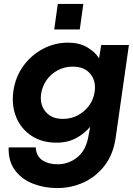

<svg xmlns="http://www.w3.org/2000/svg" viewBox="-20 -725 676 977"><path d="M271 232Q207 232 150 210.5Q93 189 57.5 143Q22 97 24 25H162Q164 69 195 90Q226 111 273 111Q328 111 372 76.5Q416 42 429 -27L439 -80Q411 -46 368 -22.5Q325 1 267 1Q194 1 141 -33.5Q88 -68 63 -127.5Q38 -187 48 -261Q58 -332 97.5 -387.5Q137 -443 197 -475.5Q257 -508 326 -508Q383 -508 423.5 -484.5Q464 -461 484 -428L495 -496H636L569 -27Q557 60 512.5 117.5Q468 175 405 203.5Q342 232 271 232ZM300 -120Q343 -120 377.5 -139Q412 -158 434.5 -189.5Q457 -221 462 -260Q469 -314 439 -350Q409 -386 350 -386Q309 -386 274 -367.5Q239 -349 217 -317.5Q195 -286 189 -247Q182 -193 212 -156.5Q242 -120 300 -120ZM256 -575 274 -705H404L386 -575Z"/></svg>

Font: Host Grotesk Black
Style: Italic
Weight: 900
Italic angle: -8°
Designer: Doğukan Karapınar based on Poppins by Indian Type Foundry, Jonny Pinhorn
Foundry: Element Type
Version: Version 1.000; ttfautohint (v1.8.4.7-5d5b);gftools[0.9.33]